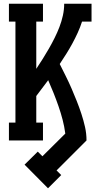

<svg xmlns="http://www.w3.org/2000/svg" viewBox="-20 -755 540 1032"><path d="M238 257 112 130 183 60 208 85 331 -37Q326 -75 316.5 -111.5Q307 -148 294.5 -184Q282 -220 268 -255Q254 -290 239 -324Q223 -303 207 -281.5Q191 -260 175 -239V-96H211V0H28V-96H63V-639H28V-735H211V-639H175V-385Q193 -412 210 -439Q227 -466 243 -494Q259 -522 273.5 -551Q288 -580 299.5 -610Q311 -640 318 -671.5Q325 -703 325 -735H472V-639H421Q411 -608 397.5 -578.5Q384 -549 368.5 -520.5Q353 -492 336 -465Q319 -438 301 -411Q317 -379 333.5 -346Q350 -313 364.5 -279.5Q379 -246 392.5 -212Q406 -178 417.5 -143Q429 -108 437 -72.5Q445 -37 445 0L284 161L309 186Z"/></svg>

Font: Iosevka Curly Slab
Style: Bold
Weight: 700
Monospace: yes
Designer: Belleve Invis
Foundry: Belleve Invis
Version: Version 22.1.2; ttfautohint (v1.8.4)